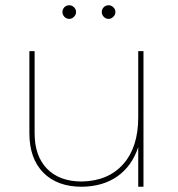

<svg xmlns="http://www.w3.org/2000/svg" viewBox="-20 -712 677 732"><path d="M270 -666Q270 -656 262 -648Q254 -640 244 -640Q233 -640 225.5 -648Q218 -656 218 -666Q218 -677 225.5 -684.5Q233 -692 244 -692Q254 -692 262 -684.5Q270 -677 270 -666ZM420 -666Q420 -656 412 -648Q404 -640 394 -640Q383 -640 375.5 -648Q368 -656 368 -666Q368 -677 375.5 -684.5Q383 -692 394 -692Q404 -692 412 -684.5Q420 -677 420 -666ZM527 -517V0H507V-151Q483 -79 428 -40Q373 -1 292 0Q198 0 145 -54Q92 -108 92 -204V-517H112V-204Q112 -117 159.5 -68.5Q207 -20 292 -20Q393 -22 450 -86.5Q507 -151 507 -264V-517Z"/></svg>

Font: TypoPRO Montserrat
Style: Regular
Weight: 250
Designer: Julieta Ulanovsky
Foundry: Julieta Ulanovsky
Version: Version 6.001